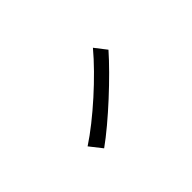

<svg xmlns="http://www.w3.org/2000/svg" viewBox="-50 -893 1100 1100"><g transform="rotate(45 500.0 -343.0)"><path d="M363 -581 292 -526C418 -421 584 -237 670 -105L745 -164C656 -289 477 -481 363 -581Z"/></g></svg>

Font: Source Han Sans HK
Style: Regular
Weight: 400
Designer: Ryoko NISHIZUKA 西塚涼子 (kana, bopomofo & ideographs); Paul D. Hunt (Latin, Greek & Cyrillic); Sandoll Communications 산돌커뮤니
Foundry: Adobe
Version: Version 2.000;hotconv 1.0.107;makeotfexe 2.5.65593